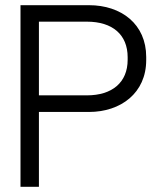

<svg xmlns="http://www.w3.org/2000/svg" viewBox="-20 -720 607 740"><path d="M59 0H130V-288.5H323C445.5 -288.5 543.5 -361.5 543.5 -488.5V-500.5C543.5 -627 447.5 -700 323 -700H59ZM315 -352.5H130V-636.5H315C413.5 -636.5 472 -586.5 472 -499.5V-489.5C472 -402 412 -352.5 315 -352.5Z"/></svg>

Font: MCL Standard Light
Style: Regular
Weight: 300
Designer: Květoslav Bartoš
Foundry: Florian Karsten
Version: Version 1.001;Glyphs 3.2.3 (3260)